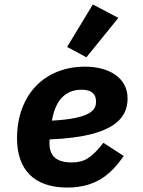

<svg xmlns="http://www.w3.org/2000/svg" viewBox="-20 -826 640 858"><path d="M280.9 12.1C413 12.1 479 -51.8 533 -128.9L442.1 -187.9C388.8 -120 356.9 -100.1 300.1 -100.1C230.1 -100.1 201 -131 201 -186.1C201 -191.1 201 -195 202.1 -203.1C496.1 -214.1 550.1 -302.9 550.1 -386C550.1 -480.8 464.1 -528.1 360.1 -528.1C176.8 -528.1 56.1 -399.9 56.1 -208.1C56.1 -71 128.9 12.1 280.9 12.1ZM212 -286.9 214.8 -301.1C234 -389.9 282 -425.1 345.2 -425.1C388.8 -425.1 409.1 -405.9 409.1 -372.9C409.1 -339.8 397 -296.9 212 -286.9ZM279.8 -616.1 366.1 -570 508.9 -746.1 394.9 -806.1Z"/></svg>

Font: Margiela Mono Italic Bold It
Style: Regular
Weight: 700
Designer: Mike Abbink, Paul van der Laan, Pieter van Rosmalen
Foundry: Bold Monday
Version: Version 2.003 2021